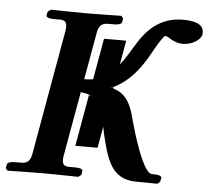

<svg xmlns="http://www.w3.org/2000/svg" viewBox="-49 -705 826 758"><g transform="rotate(5 364.0 -326.0)"><path d="M354 -120 369 -204C369 -203 370 -202 370 -201C370 -200 370 -199 371 -195L374 -180C398 -77 420 -1.1 515 0L602 1L612 -8L615 -23C616 -31 603 -35 587 -35H577C553 -35 519 -109 483 -239C470 -290 454 -342 396 -358V-363L383 -359C470 -394 515 -476 544 -529C558.2 -554.9 578 -583 581 -583C587 -583 597 -578 607 -571C620 -564 634 -558 654 -558C686 -558 723 -577 728 -603V-611C728 -633 709 -653 647 -653C553 -653 502.1 -594.9 470 -542C453 -514 434 -482 413 -455L430 -551H342L313 -388C302 -386 290 -385 278 -385L311 -571C315 -596 326 -611 351 -611H376C395 -611 406 -615 408 -623L410 -638L402 -647C402 -647 296 -645 261 -645C222 -645 123 -647 123 -647L111 -638L108 -623C107 -615 121 -611 136 -611H163C181 -611 189 -603 189 -585C189 -582 188 -577 188 -571L100 -74C96 -49 85 -35 61 -35H35C17 -35 4 -31 3 -23L0 -8L8 1C8 1 115 -1 150 -1C189 -1 288 1 288 1L300 -8L302 -23C304 -31 291 -35 275 -35H249C230 -35 222 -43 222 -60C222 -64 222 -69 223 -74L269 -333C287 -331 302 -327 314 -320L302 -324L266 -120Z"/></g></svg>

Font: Linux Libertine O
Style: Bold Italic
Weight: 700
Italic angle: -11.5°
Designer: Philipp H. Poll
Foundry: Philipp H. Poll
Version: Version 4.1.0